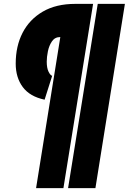

<svg xmlns="http://www.w3.org/2000/svg" viewBox="-20 -760 664 990"><path d="M331 210 484 -740H624L472 210ZM249 -369 210 -246Q134 -262 97.5 -311Q61 -360 61 -432Q61 -522 96.5 -591Q132 -660 200.5 -700Q269 -740 368 -740H460L307 210H166L291 -569Q263 -569 248 -547Q233 -525 227 -495.5Q221 -466 221 -442Q221 -410 230 -391Q239 -372 249 -369Z"/></svg>

Font: Georama Semi Condensed Black
Style: Italic
Weight: 900
Width: 4
Italic angle: -9°
Designer: Jean-Baptiste Levee
Foundry: Production Type
Version: Version 1.000